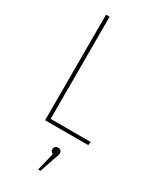

<svg xmlns="http://www.w3.org/2000/svg" viewBox="-235 -748 880 1073"><g transform="rotate(30 205.5 -211.5)"><path d="M133 -681V-22H392L388 0H110V-681ZM274 119Q274 129 268.5 143Q263 157 261 163L229 258H214L242 142Q226 136 226 119Q226 109 232.5 102.5Q239 96 250 96Q261 96 267.5 102.5Q274 109 274 119Z"/></g></svg>

Font: Fira Sans Condensed Thin
Style: Regular
Weight: 250
Width: 3
Designer: Carrois Corporate & Edenspiekermann AG
Foundry: Carrois Corporate GbR & Edenspiekermann AG
Version: Version 4.203